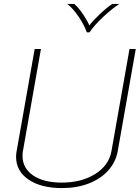

<svg xmlns="http://www.w3.org/2000/svg" viewBox="-20 -950 713 980"><path d="M62 -150Q62 -164 65 -179L157 -700H189L97 -179Q95 -170 95 -154Q95 -92 148.5 -55Q202 -18 295 -18Q396 -18 466 -62Q536 -106 549 -179L641 -700H673L581 -179Q571 -123 532.5 -80Q494 -37 433 -13.5Q372 10 297 10Q189 10 125.5 -33.5Q62 -77 62 -150ZM323 -930H359Q382 -910 405 -875.5Q428 -841 436 -820Q450 -840 486 -874.5Q522 -909 553 -930H589Q552 -906 507 -864Q462 -822 437 -785H423Q410 -823 380.5 -866Q351 -909 323 -930Z"/></svg>

Font: KoHo ExtraLight
Style: Italic
Weight: 275
Italic angle: -10°
Version: Version 1.000; ttfautohint (v1.6)